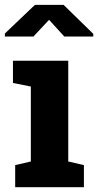

<svg xmlns="http://www.w3.org/2000/svg" viewBox="-39 -782 409 802"><path d="M24.4 0V-92.3L89.8 -107.4V-420.4L15.1 -435.5V-528.3H246.1V-107.4L311.5 -92.3V0ZM-18.6 -629.4V-642.1L106.9 -761.7H226.6L350.6 -640.6V-629.4H229.5L166 -699.2L100.6 -629.4Z"/></svg>

Font: Roboto Slab ExtraBold
Style: Regular
Weight: 800
Designer: Google
Version: Version 2.001; ttfautohint (v1.8.3)